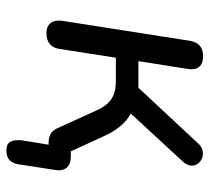

<svg xmlns="http://www.w3.org/2000/svg" viewBox="-48 -486 669 614"><g transform="rotate(90 287.0 -179.5)"><path d="M461 135Q441 135 434 122.5Q427 110 429 88L448 -30L457 0H434Q422 0 410 -6Q398 -12 391 -27L337 -146Q325 -174 311.5 -188.5Q298 -203 280.5 -209Q263 -215 239 -215H165L137 -35Q134 -14 121 -3.5Q108 7 87 7Q65 7 54.5 -6Q44 -19 47 -43L111 -452Q115 -474 127.5 -484Q140 -494 160 -494Q184 -494 194.5 -481Q205 -468 201 -445L176 -287H261L439 -478Q450 -490 462.5 -492.5Q475 -495 486.5 -490.5Q498 -486 504.5 -476.5Q511 -467 510 -454.5Q509 -442 497 -429L331 -249L300 -274Q325 -273 346 -261.5Q367 -250 385.5 -227.5Q404 -205 420 -168L477 -44L449 -71H480Q505 -71 516.5 -58Q528 -45 524 -21L506 96Q503 115 492.5 125Q482 135 461 135Z"/></g></svg>

Font: Nunito Medium
Style: Italic
Weight: 500
Designer: Vernon Adams
Foundry: Vernon Adams
Version: Version 3.601